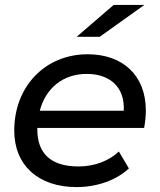

<svg xmlns="http://www.w3.org/2000/svg" viewBox="-20 -756 651 782"><path d="M568 -736H443L292 -606H386ZM567 -235C571 -257 574 -281 574 -306C574 -449 480 -535 337 -535C164 -535 38 -404 38 -224C38 -84 135 6 292 6C373 6 453 -21 505 -70L464 -139C426 -102 366 -78 300 -78C186 -78 132 -132 132 -229V-235ZM333 -455C427 -455 489 -402 484 -305H142C166 -397 237 -455 333 -455Z"/></svg>

Font: AWKNG-Font Medium
Style: Italic
Weight: 500
Italic angle: -11.3°
Designer: Awakening Church
Foundry: Awakening Church
Version: Version 1.700;PS 001.700;hotconv 1.0.88;makeotf.lib2.5.64775